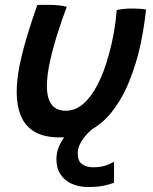

<svg xmlns="http://www.w3.org/2000/svg" viewBox="-20 -538 629 788"><path d="M448 126V212Q432 218.5 406.2 224Q380.5 229.5 341.5 229.5Q304.5 229.5 275 216.5Q245.5 203.5 228.5 177.8Q211.5 152 211.5 115Q211.5 85.5 224.2 58.2Q237 31 257 8.2Q277 -14.5 299 -31Q321 -47.5 339 -56L389.5 -30Q371 -20 349.8 -0.5Q328.5 19 313.8 43Q299 67 299 91Q299 123.5 317.2 136Q335.5 148.5 362.5 148.5Q388 148.5 407.5 143Q427 137.5 448 126ZM459 -496.5Q469 -499.5 486.8 -501.2Q504.5 -503 521.5 -503Q535.5 -503 552.8 -502Q570 -501 579.5 -499Q574.5 -453 566.5 -405.8Q558.5 -358.5 546.5 -312.5Q528 -243 500.8 -181.8Q473.5 -120.5 435 -73.8Q396.5 -27 345 -0.5Q293.5 26 226 26Q161 26 122 2.8Q83 -20.5 65.8 -62.5Q48.5 -104.5 48.5 -160Q48.5 -211 60.5 -269.8Q72.5 -328.5 91.8 -391.8Q111 -455 133 -517.5Q143.5 -518 159.5 -518.2Q175.5 -518.5 189 -518Q207.5 -517.5 225.2 -515.5Q243 -513.5 254 -510Q233.5 -456 215 -397Q196.5 -338 184.5 -283Q172.5 -228 172.5 -185Q172.5 -134 192 -108.8Q211.5 -83.5 250 -83.5Q289 -83.5 321.8 -111.8Q354.5 -140 381.2 -192Q408 -244 427 -315Q439.5 -359.5 447.5 -405Q455.5 -450.5 459 -496.5Z"/></svg>

Font: Grandstander Thin Medium
Style: Italic
Weight: 500
Italic angle: -15°
Version: Version 1.200